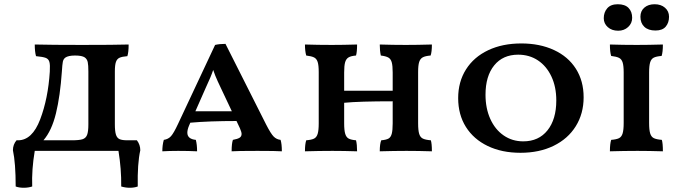

<svg xmlns="http://www.w3.org/2000/svg" viewBox="-20 -712 3217 906"><path d="M630 168Q614 174 592 174Q572 174 552 168Q553 85 539 0H144Q129 88 132 168Q114 174 92 174Q70 174 54 168Q54 58 41 -3Q41 -30 58 -50H65Q132 -50 169.5 -148.5Q207 -247 215 -374Q217 -406 213 -420Q209 -434 195.5 -439Q182 -444 150 -447Q144 -468 144 -502Q224 -500 367 -500Q519 -500 587 -502Q587 -465 581 -447Q556 -445 544 -439.5Q532 -434 527 -419.5Q522 -405 522 -375V-126Q522 -93 527 -77Q532 -61 544 -55.5Q556 -50 581 -50H626Q642 -29 642 -3Q628 60 630 168ZM397 -375Q397 -405 394 -419Q391 -433 380 -441Q367 -450 334 -450Q302 -450 288 -440Q279 -433 276.5 -420.5Q274 -408 272 -375Q264 -259 244 -177Q224 -95 185 -50H319Q354 -50 369.5 -55Q385 -60 391 -75.5Q397 -91 397 -125Z M1310 2Q1285 0 1195 0Q1097 0 1073 2Q1073 -35 1079 -52Q1101 -56 1110.5 -62Q1120 -68 1120 -80Q1120 -89 1112 -107L1096 -141Q967 -141 878 -133L872 -119Q864 -100 864 -86Q864 -56 904 -52Q910 -30 910 2Q872 0 821 0Q778 0 746 2Q746 -28 753 -52Q774 -55 787 -69.5Q800 -84 820 -127L995 -500Q1016 -505 1044 -505L1236 -124Q1258 -81 1271.5 -67.5Q1285 -54 1304 -52Q1310 -33 1310 2ZM1074 -187 1023 -295Q1020 -301 1007.5 -328Q995 -355 986 -382Q976 -351 951 -298L902 -187Z M2013 -50Q2018 -35 2018 2Q1956 0 1898 0Q1840 0 1772 2Q1772 -33 1779 -50Q1802 -52 1813 -58Q1824 -64 1828.5 -80.5Q1833 -97 1833 -130V-234Q1675 -234 1604 -227V-130Q1604 -97 1609 -80.5Q1614 -64 1625.5 -58Q1637 -52 1660 -50Q1665 -30 1665 2Q1603 0 1549 0Q1487 0 1419 2Q1419 -32 1425 -50Q1450 -52 1462 -58Q1474 -64 1479 -80.5Q1484 -97 1484 -130V-372Q1484 -404 1479 -419.5Q1474 -435 1462 -441Q1450 -447 1425 -450Q1419 -471 1419 -502Q1481 -500 1546 -500Q1597 -500 1665 -502Q1665 -467 1660 -450Q1636 -448 1624.5 -441Q1613 -434 1608.5 -418Q1604 -402 1604 -370V-284H1833V-370Q1833 -402 1828.5 -418Q1824 -434 1812.5 -440.5Q1801 -447 1777 -450Q1772 -473 1772 -502Q1834 -500 1895 -500Q1948 -500 2018 -502Q2018 -467 2012 -450Q1987 -448 1975 -441.5Q1963 -435 1958 -419.5Q1953 -404 1953 -372V-130Q1953 -97 1958 -80.5Q1963 -64 1975.5 -58Q1988 -52 2013 -50Z M2142 -249Q2142 -326 2179 -384.5Q2216 -443 2283.5 -475Q2351 -507 2440 -507Q2527 -507 2594 -476Q2661 -445 2697.5 -387.5Q2734 -330 2734 -253Q2734 -176 2697 -116.5Q2660 -57 2592.5 -24Q2525 9 2436 9Q2348 9 2281.5 -23Q2215 -55 2178.5 -113Q2142 -171 2142 -249ZM2605 -238Q2605 -302 2582 -351Q2559 -400 2518.5 -427Q2478 -454 2425 -454Q2353 -454 2312 -403.5Q2271 -353 2271 -265Q2271 -201 2293.5 -151Q2316 -101 2356.5 -73Q2397 -45 2449 -45Q2522 -45 2563.5 -97Q2605 -149 2605 -238Z M2829 -626Q2829 -654 2845.5 -673Q2862 -692 2895 -692Q2929 -692 2946 -674.5Q2963 -657 2963 -628Q2963 -602 2944 -584.5Q2925 -567 2897 -567Q2867 -567 2848 -584Q2829 -601 2829 -626ZM3002 -633Q3002 -660 3020.5 -676Q3039 -692 3069 -692Q3099 -692 3118 -675.5Q3137 -659 3137 -633Q3137 -605 3121.5 -586.5Q3106 -568 3073 -568Q3039 -568 3020.5 -585.5Q3002 -603 3002 -633ZM2864 -52Q2889 -54 2901 -60Q2913 -66 2918 -82.5Q2923 -99 2923 -132V-370Q2923 -402 2918 -417.5Q2913 -433 2901 -439Q2889 -445 2864 -448Q2858 -466 2858 -502Q2920 -500 2985 -500Q3038 -500 3108 -502Q3108 -466 3102 -448Q3077 -446 3065 -440Q3053 -434 3048 -418Q3043 -402 3043 -370V-132Q3043 -99 3048 -82.5Q3053 -66 3065.5 -60Q3078 -54 3103 -52Q3108 -36 3108 2Q3044 0 2988 0Q2926 0 2858 2Q2858 -33 2864 -52Z"/></svg>

Font: Vollkorn SC SemiBold
Style: Regular
Weight: 600
Designer: Friedrich Althausen
Foundry: Friedrich Althausen
Version: Version 4.015